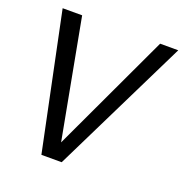

<svg xmlns="http://www.w3.org/2000/svg" viewBox="-125 -804 876 916"><g transform="rotate(20 313.0 -346.0)"><path d="M39 -692 183 0H286L626 -692H534L251 -88L138 -692Z"/></g></svg>

Font: Cantarell
Style: Oblique
Weight: 400
Italic angle: -8°
Designer: Dave Crossland
Version: Version 0.024